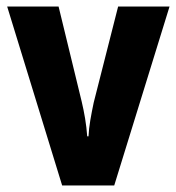

<svg xmlns="http://www.w3.org/2000/svg" viewBox="-20 -570 542 590"><path d="M171 0 2 -550H160L231 -258Q237 -233 241.5 -206Q246 -179 248 -151H252Q253 -174 257.5 -200.5Q262 -227 268 -255L343 -550H501L331 0Z"/></svg>

Font: Noto Sans Condensed ExtraBold
Style: Regular
Weight: 800
Width: 3
Designer: Monotype Design Team
Foundry: Monotype Imaging Inc.
Version: Version 2.013; ttfautohint (v1.8.4.7-5d5b)